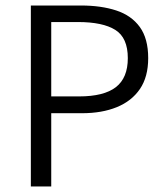

<svg xmlns="http://www.w3.org/2000/svg" viewBox="-20 -677 602 697"><path d="M92 0V-657H274Q347 -657 402 -639Q457 -621 487.5 -579Q518 -537 518 -466Q518 -398 488 -354Q458 -310 404 -288Q350 -266 278 -266H166V0ZM166 -327H267Q357 -327 400.5 -360.5Q444 -394 444 -466Q444 -540 398.5 -568.5Q353 -597 263 -597H166Z"/></svg>

Font: Assistant ExtraLight
Style: Regular
Weight: 400
Version: Version 3.000